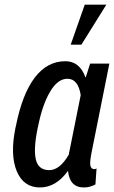

<svg xmlns="http://www.w3.org/2000/svg" viewBox="-20 -804 495 834"><path d="M193.4 -64.9Q240.2 -64.9 279.3 -133.3Q279.3 -138.7 281.7 -147.5L330.6 -391.1Q319.3 -461.9 272.9 -461.9Q230.5 -461.9 197.3 -405.3Q164.1 -348.6 146 -257.8L143.6 -247.6Q125 -157.2 135.7 -111.3Q146.5 -65.4 193.4 -64.9ZM263.7 -538.1Q325.7 -538.1 351.1 -468.3H352.5L371.6 -527.8H455.1L378.9 -147.5Q369.1 -99.6 372.6 -84.5Q376 -69.3 389.6 -69.3Q394.5 -69.3 399.4 -72.3L394.5 -2.9Q370.6 10.3 344.2 10.3Q282.7 10.3 275.4 -62Q223.6 10.3 152.8 10.3Q82 9.8 52.7 -60.5Q23.4 -130.9 46.9 -247.6L49.3 -257.8Q76.7 -395.5 130.9 -466.8Q185.1 -538.1 263.7 -538.1ZM348.1 -783.7H441.9L333.5 -609.9H287.1Z"/></svg>

Font: RobotoCondensed-Italic
Style: Italic
Weight: 400
Designer: Google
Version: Version 1.200311; 2013